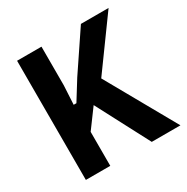

<svg xmlns="http://www.w3.org/2000/svg" viewBox="-160 -836 949 974"><g transform="rotate(-30 315.0 -349.0)"><path d="M454 0 292 -309 211 -199V0H68V-698H211V-472L205 -361H221L290 -472L442 -698H604L393 -407L622 0Z"/></g></svg>

Font: IBM Plex Sans Condensed
Style: Bold
Weight: 700
Width: 3
Designer: Mike Abbink, Paul van der Laan, Pieter van Rosmalen
Foundry: Bold Monday
Version: Version 3.201